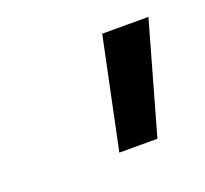

<svg xmlns="http://www.w3.org/2000/svg" viewBox="-50 -700 309 289"><g transform="rotate(-20 105.0 -555.5)"><path d="M99 -467 136 -644H210L160 -467Z"/></g></svg>

Font: Kanit Light
Style: Italic
Weight: 300
Italic angle: -12°
Designer: Katatrad Team
Foundry: CadsonDemak
Version: Version 2.000; ttfautohint (v1.8.3)